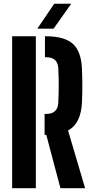

<svg xmlns="http://www.w3.org/2000/svg" viewBox="-20 -991 489 1011"><path d="M298.2 0 223.8 -280.7H214.8V-391H221.6Q253.9 -391 269.7 -406Q285.5 -420.9 287 -449.5Q288.5 -478.5 289 -509.5Q289.5 -540.4 289 -571.3Q288.5 -602.2 287 -631.2Q285.5 -660.2 269.8 -674.9Q254 -689.7 221.9 -689.7H216.7V-800H221.9Q320.6 -800 364.6 -759.3Q408.6 -718.7 411.8 -624.8Q413.1 -591.7 413.4 -565.1Q413.7 -538.5 413.4 -512.6Q413.1 -486.7 411.8 -456Q407.7 -340.5 338.3 -304.1L428.2 0ZM43.9 0V-800H168.7V0ZM176.6 -840 265.4 -971.2H355L262.1 -840Z"/></svg>

Font: Big Shoulders Stencil Display SC Thin
Style: Regular
Weight: 100
Designer: Patric King
Foundry: XO Type Co
Version: Version 2.001